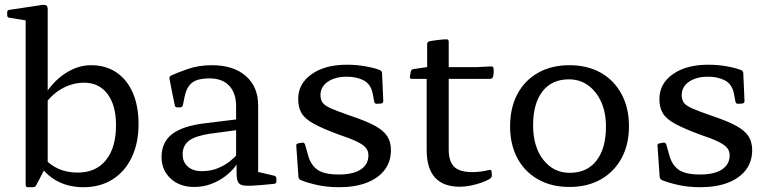

<svg xmlns="http://www.w3.org/2000/svg" viewBox="-20 -772 3206 801"><path d="M87 -569H179V-91L131 1Q129 5 125.5 7Q122 9 117 9H96Q87 9 87 -1ZM162 -114Q189 -83 224.5 -67.5Q260 -52 304 -52Q380 -52 422 -104Q464 -156 464 -250Q464 -333 428.5 -380Q393 -427 331 -427Q286 -427 244.5 -405.5Q203 -384 171 -343L161 -366Q196 -428 249.5 -464Q303 -500 359 -500Q421 -500 465.5 -470Q510 -440 534 -385Q558 -330 558 -254Q558 -175 529.5 -115.5Q501 -56 449.5 -23.5Q398 9 328 9Q265 9 216 -18Q167 -45 137 -97ZM87 -568V-714L105 -684L19 -698Q10 -699 10 -709V-721Q10 -730 20 -731L153 -751Q167 -753 173 -749.5Q179 -746 179 -733V-568Z M790 8Q730 8 692 -27Q654 -62 654 -117Q654 -179 698.5 -213Q743 -247 837 -258L976 -275L974 -230L855 -214Q795 -205 768.5 -185Q742 -165 742 -128Q742 -96 763.5 -77Q785 -58 822 -58Q860 -58 889.5 -70.5Q919 -83 939 -99Q959 -115 967 -126L979 -113Q976 -97 960.5 -76.5Q945 -56 919.5 -36.5Q894 -17 861 -4.5Q828 8 790 8ZM965 -328Q965 -384 936 -414.5Q907 -445 854 -445Q828 -445 807 -439.5Q786 -434 771.5 -417.5Q757 -401 750 -368L743 -333Q740 -324 731 -324H720Q710 -324 709 -334Q703 -362 697.5 -389.5Q692 -417 687 -444Q685 -452 694 -457Q720 -469 764.5 -484.5Q809 -500 864 -500Q954 -500 1005.5 -455Q1057 -410 1057 -332V-162H965ZM1057 -162V-28L1038 -59L1124 -39Q1133 -36 1133 -27V-15Q1133 -6 1123 -5L1070 0Q1025 4 1003 2.5Q981 1 974 -11Q967 -23 967 -48V-99L965 -107V-162Z M1445 -288Q1508 -267 1544.5 -247Q1581 -227 1596 -203Q1611 -179 1611 -146Q1611 -98 1585 -63.5Q1559 -29 1510.5 -10Q1462 9 1395 9Q1344 9 1302 -0.5Q1260 -10 1234 -21Q1226 -25 1225 -35L1216 -164Q1215 -173 1225 -174L1241 -177Q1250 -178 1253 -168L1266 -122Q1277 -83 1305 -63.5Q1333 -44 1394 -44Q1453 -44 1485 -65Q1517 -86 1517 -124Q1517 -142 1506.5 -155Q1496 -168 1469.5 -181Q1443 -194 1395 -210Q1327 -235 1289.5 -255.5Q1252 -276 1238 -300Q1224 -324 1224 -359Q1224 -423 1280 -462.5Q1336 -502 1427 -502Q1471 -502 1509.5 -494.5Q1548 -487 1566 -479Q1574 -475 1574 -465L1579 -350Q1579 -341 1569 -340L1552 -339Q1542 -339 1541 -349L1535 -381Q1527 -421 1497.5 -436.5Q1468 -452 1427 -452Q1378 -452 1347.5 -431Q1317 -410 1317 -375Q1317 -356 1326 -343.5Q1335 -331 1362.5 -319Q1390 -307 1445 -288Z M1898 7Q1829 7 1794.5 -31.5Q1760 -70 1760 -146V-482L1762 -492V-588Q1762 -597 1772 -600Q1782 -602 1794 -603.5Q1806 -605 1819 -606.5Q1832 -608 1843 -608Q1852 -608 1852 -598V-148Q1852 -98 1875 -76Q1898 -54 1950 -54Q1966 -54 1983.5 -56Q2001 -58 2021 -63Q2030 -65 2031 -55L2032 -42Q2033 -34 2025 -27Q2009 -17 1987 -9.5Q1965 -2 1942 2.5Q1919 7 1898 7ZM1697 -443Q1689 -443 1690 -453L1694 -474Q1696 -483 1706 -484L1762 -492H1968L2030 -495Q2039 -495 2039 -485Q2040 -477 2039.5 -468.5Q2039 -460 2037 -452Q2034 -443 2025 -443Z M2355 8Q2281 8 2225 -23.5Q2169 -55 2138.5 -112Q2108 -169 2108 -245Q2108 -322 2138.5 -379.5Q2169 -437 2225 -468.5Q2281 -500 2355 -500Q2431 -500 2486.5 -468.5Q2542 -437 2573 -379.5Q2604 -322 2604 -245Q2604 -169 2573 -112Q2542 -55 2486.5 -23.5Q2431 8 2355 8ZM2357 -51Q2429 -51 2468.5 -102Q2508 -153 2508 -244Q2508 -303 2488 -347Q2468 -391 2433.5 -416Q2399 -441 2353 -441Q2282 -441 2243 -390.5Q2204 -340 2204 -249Q2204 -160 2246.5 -105.5Q2289 -51 2357 -51Z M2952 -288Q3015 -267 3051.5 -247Q3088 -227 3103 -203Q3118 -179 3118 -146Q3118 -98 3092 -63.5Q3066 -29 3017.5 -10Q2969 9 2902 9Q2851 9 2809 -0.5Q2767 -10 2741 -21Q2733 -25 2732 -35L2723 -164Q2722 -173 2732 -174L2748 -177Q2757 -178 2760 -168L2773 -122Q2784 -83 2812 -63.5Q2840 -44 2901 -44Q2960 -44 2992 -65Q3024 -86 3024 -124Q3024 -142 3013.5 -155Q3003 -168 2976.5 -181Q2950 -194 2902 -210Q2834 -235 2796.5 -255.5Q2759 -276 2745 -300Q2731 -324 2731 -359Q2731 -423 2787 -462.5Q2843 -502 2934 -502Q2978 -502 3016.5 -494.5Q3055 -487 3073 -479Q3081 -475 3081 -465L3086 -350Q3086 -341 3076 -340L3059 -339Q3049 -339 3048 -349L3042 -381Q3034 -421 3004.5 -436.5Q2975 -452 2934 -452Q2885 -452 2854.5 -431Q2824 -410 2824 -375Q2824 -356 2833 -343.5Q2842 -331 2869.5 -319Q2897 -307 2952 -288Z"/></svg>

Font: Hahmlet
Style: Regular
Weight: 400
Designer: Minjoo Ham & Mark Frömberg
Foundry: hypertype
Version: Version 1.001; ttfautohint (v1.8.3)